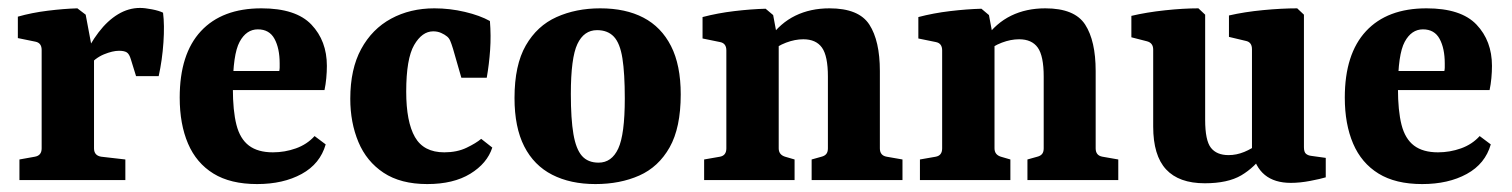

<svg xmlns="http://www.w3.org/2000/svg" viewBox="-20 -454 3811 484"><path d="M188 -303Q206 -343 228.5 -372.5Q251 -402 277.5 -418Q304 -434 333 -434Q345 -434 363 -430.5Q381 -427 391 -422Q395 -391 392 -347Q389 -303 380 -262H323L310 -304Q306 -318 299.5 -322Q293 -326 280 -326Q264 -326 242 -317Q220 -308 200 -285ZM217 -305V-80Q217 -62 235 -59L296 -52V0H29V-52L68 -59Q85 -62 85 -80V-328Q85 -346 69 -349L25 -358V-412Q60 -422 100.5 -427Q141 -432 175 -433L196 -417Z M433 -208Q433 -318 486.5 -375.5Q540 -433 639 -433Q726 -433 765 -392Q804 -351 804 -288Q804 -273 802.5 -257Q801 -241 798 -227H523V-275H684Q685 -280 685 -284Q685 -288 685 -294Q685 -332 672 -356Q659 -380 630 -380Q601 -380 584 -348.5Q567 -317 567 -231Q567 -175 576 -139.5Q585 -104 607.5 -87Q630 -70 668 -70Q698 -70 726 -80Q754 -90 773 -111L801 -90Q787 -41 740.5 -15.5Q694 10 628 10Q561 10 518 -16.5Q475 -43 454 -92Q433 -141 433 -208Z M863 -205Q863 -280 890.5 -330.5Q918 -381 966 -407Q1014 -433 1075 -433Q1114 -433 1152 -424Q1190 -415 1215 -401Q1218 -364 1215.5 -328Q1213 -292 1207 -258H1143L1122 -331Q1118 -344 1115 -351Q1112 -358 1107 -362Q1101 -367 1092 -371Q1083 -375 1072 -375Q1044 -375 1024 -340.5Q1004 -306 1004 -223Q1004 -147 1026 -108.5Q1048 -70 1100 -70Q1132 -70 1156 -81.5Q1180 -93 1193 -104L1221 -82Q1208 -42 1165.5 -16Q1123 10 1057 10Q990 10 947 -18.5Q904 -47 883.5 -96Q863 -145 863 -205Z M1555 -206Q1555 -269 1549 -307Q1543 -345 1527.5 -361.5Q1512 -378 1485 -378Q1452 -378 1435.5 -343Q1419 -308 1419 -217Q1419 -154 1425.5 -116Q1432 -78 1447 -61Q1462 -44 1489 -44Q1522 -44 1538.5 -79.5Q1555 -115 1555 -206ZM1277 -207Q1277 -290 1305.5 -339.5Q1334 -389 1383 -411Q1432 -433 1493 -433Q1557 -433 1602 -409.5Q1647 -386 1671.5 -338Q1696 -290 1696 -216Q1696 -132 1668 -82.5Q1640 -33 1591.5 -11.5Q1543 10 1481 10Q1418 10 1372 -13.5Q1326 -37 1301.5 -85Q1277 -133 1277 -207Z M2026 0V-52L2051 -59Q2059 -61 2063 -66Q2067 -71 2067 -80V-261Q2067 -313 2052 -334Q2037 -355 2005 -355Q1984 -355 1961.5 -346.5Q1939 -338 1919 -321L1920 -358Q1947 -396 1985 -414.5Q2023 -433 2071 -433Q2145 -433 2171.5 -392Q2198 -351 2198 -275V-80Q2198 -62 2215 -59L2255 -52V0ZM1755 0V-52L1795 -59Q1811 -62 1811 -80V-327Q1811 -345 1795 -348L1751 -357V-411Q1789 -421 1831 -426Q1873 -431 1910 -432L1929 -416L1943 -341V-80Q1943 -64 1959 -59L1983 -52V0Z M2570 0V-52L2595 -59Q2603 -61 2607 -66Q2611 -71 2611 -80V-261Q2611 -313 2596 -334Q2581 -355 2549 -355Q2528 -355 2505.5 -346.5Q2483 -338 2463 -321L2464 -358Q2491 -396 2529 -414.5Q2567 -433 2615 -433Q2689 -433 2715.5 -392Q2742 -351 2742 -275V-80Q2742 -62 2759 -59L2799 -52V0ZM2299 0V-52L2339 -59Q2355 -62 2355 -80V-327Q2355 -345 2339 -348L2295 -357V-411Q2333 -421 2375 -426Q2417 -431 2454 -432L2473 -416L2487 -341V-80Q2487 -64 2503 -59L2527 -52V0Z M3169 -69Q3143 -32 3109 -12Q3075 8 3017 8Q2952 8 2919.5 -27Q2887 -62 2887 -135V-329Q2887 -346 2871 -350L2832 -360V-414Q2870 -423 2916.5 -428Q2963 -433 3001 -433L3018 -417V-152Q3018 -100 3032.5 -81.5Q3047 -63 3077 -63Q3097 -63 3116.5 -71Q3136 -79 3154 -93ZM3322 -7Q3309 -3 3283 2Q3257 7 3234 7Q3193 7 3168.5 -13Q3144 -33 3136 -73V-330Q3136 -348 3120 -351L3078 -361V-415Q3117 -424 3164 -428.5Q3211 -433 3250 -433L3267 -417V-83Q3267 -71 3272 -66.5Q3277 -62 3286 -61L3322 -56Z M3370 -208Q3370 -318 3423.5 -375.5Q3477 -433 3576 -433Q3663 -433 3702 -392Q3741 -351 3741 -288Q3741 -273 3739.5 -257Q3738 -241 3735 -227H3460V-275H3621Q3622 -280 3622 -284Q3622 -288 3622 -294Q3622 -332 3609 -356Q3596 -380 3567 -380Q3538 -380 3521 -348.5Q3504 -317 3504 -231Q3504 -175 3513 -139.5Q3522 -104 3544.5 -87Q3567 -70 3605 -70Q3635 -70 3663 -80Q3691 -90 3710 -111L3738 -90Q3724 -41 3677.5 -15.5Q3631 10 3565 10Q3498 10 3455 -16.5Q3412 -43 3391 -92Q3370 -141 3370 -208Z"/></svg>

Font: Yrsa
Style: Regular
Weight: 400
Designer: Anna Giedrys (Yrsa+Rasa design), David Brezina (Yrsa art-direction, Rasa art-direction, design)
Foundry: Rosetta Type Foundry
Version: Version 2.004